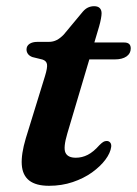

<svg xmlns="http://www.w3.org/2000/svg" viewBox="-20 -587 442 619"><path d="M117 -395 84.5 -403Q75 -406.5 70.2 -413Q65.5 -419.5 65.5 -427.5Q65.5 -439 75 -445.5Q84.5 -452 100.5 -452H137Q151.5 -452 163 -458Q174.5 -464 185.5 -475.5L247.5 -550Q256 -559.5 264.8 -563.2Q273.5 -567 283.5 -567Q295.5 -567 301.5 -561Q307.5 -555 307.5 -544Q307.5 -538 305.5 -526.8Q303.5 -515.5 299.5 -501.5L197 -156.5Q183.5 -111 191 -94.8Q198.5 -78.5 224.5 -78.5Q244.5 -78.5 262.8 -87.8Q281 -97 300.5 -119Q308 -126.5 313 -129.5Q318 -132.5 324 -132.5Q331 -132.5 335.2 -127.5Q339.5 -122.5 338.5 -113.5Q336 -94 319.8 -72.2Q303.5 -50.5 276.8 -31.2Q250 -12 214.5 0Q179 12 138 12Q96 12 74.2 -5Q52.5 -22 50.2 -56Q48 -90 63 -140.5L125 -341.5Q133.5 -369 131.5 -380Q129.5 -391 117 -395ZM234 -395.5 251.5 -450H380.5Q401.5 -450 401.5 -431Q401.5 -414.5 387.8 -405Q374 -395.5 350.5 -395.5Z"/></svg>

Font: Fraunces SemiBold
Style: Italic
Weight: 600
Italic angle: -16°
Version: Version 1.000;[b76b70a41]